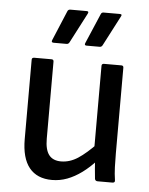

<svg xmlns="http://www.w3.org/2000/svg" viewBox="-52 -743 620 797"><g transform="rotate(5 258.5 -344.5)"><path d="M194 11Q132 11 99.5 -29Q67 -69 67 -149V-479Q67 -488 77 -488H149Q158 -488 158 -479V-158Q158 -112 174.5 -90.5Q191 -69 225 -69Q261 -69 295 -91Q329 -113 374 -160L377 -88Q348 -56 318 -34Q288 -12 257.5 -0.5Q227 11 194 11ZM384 0Q374 0 372 -9Q370 -29 368 -50.5Q366 -72 365 -93L358 -131V-479Q358 -488 368 -488H440Q449 -488 449 -479V-122Q449 -93 450 -65Q451 -37 455 -11Q457 0 445 0ZM152 -557Q140 -557 145 -568L197 -692Q200 -700 209 -700H277Q288 -700 282 -689L217 -564Q213 -557 206 -557ZM289 -557Q278 -557 283 -568L336 -692Q339 -700 347 -700H415Q427 -700 420 -689L355 -564Q351 -557 344 -557Z"/></g></svg>

Font: Sofia Sans Semi Condensed Medium
Style: Regular
Weight: 500
Designer: Botio Nikoltchev, Ani Petrova
Foundry: lettersoup
Version: Version 4.100